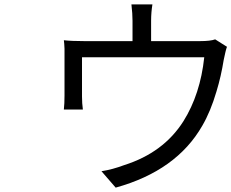

<svg xmlns="http://www.w3.org/2000/svg" viewBox="-20 -821 1058 878"><path d="M964 -641 1018 -607Q1017 -605 1015.5 -600Q1014 -595 1012.5 -589.5Q1011 -584 1010 -579Q1005 -555 1003 -547Q991 -472 970 -403Q943 -311 905 -246Q787 -40 509 37L444 -38Q495 -46 548 -66Q728 -123 819 -267Q896 -390 914 -559H355V-380Q355 -359 356 -349Q358 -330 359 -320H272Q275 -347 275 -384V-598Q274 -624 272 -637Q307 -633 365 -633H586V-726Q586 -758 581 -801H677Q671 -764 671 -726V-633H895Q942 -633 964 -641Z"/></svg>

Font: Source Han Sans Regular
Style: Regular
Weight: 400
Designer: Ryoko NISHIZUKA  (kana & ideographs); Paul D. Hunt (Latin, Greek & Cyrillic); Wenlong ZHANG  (bopomofo); Sandoll Communi
Foundry: Adobe Systems Incorporated
Version: Version 1.00 January 18, 2024, initial release